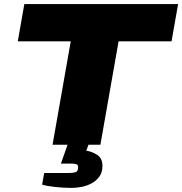

<svg xmlns="http://www.w3.org/2000/svg" viewBox="-20 -708 891 939"><path d="M237 0 326 -506H67L99 -688H851L819 -506H560L471 0ZM331 211Q292 211 250.5 206.5Q209 202 186 195L196 138H316Q335 138 348.5 134.5Q362 131 362 109Q362 98 353.5 95Q345 92 326 92H278L324 -39H427L402 29Q430 33 455.5 49.5Q481 66 481 104Q481 136 465 157Q449 178 425.5 190Q402 202 376.5 206.5Q351 211 331 211Z"/></svg>

Font: Archivo SemiExpanded Black
Style: Italic
Weight: 900
Width: 6
Italic angle: -10°
Designer: Hector Gatti
Foundry: Omnibus-Type
Version: Version 2.001